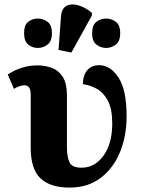

<svg xmlns="http://www.w3.org/2000/svg" viewBox="-20 -839 641 869"><path d="M295 10Q207 10 163 -32Q119 -74 119 -170V-411Q119 -453 91 -453Q71 -453 43 -437L15 -502Q46 -522 79 -532.5Q112 -543 150 -543Q186 -543 216.5 -531Q247 -519 265 -489.5Q283 -460 283 -407V-173Q283 -127 295 -103.5Q307 -80 349 -80Q409 -80 448.5 -134.5Q488 -189 488 -280Q488 -346 468 -383.5Q448 -421 417.5 -437.5Q387 -454 355 -458Q356 -501 376 -522.5Q396 -544 429 -544Q479 -544 516 -488.5Q553 -433 553 -313Q553 -222 522.5 -149Q492 -76 434.5 -33Q377 10 295 10ZM303 -601 245 -613 256 -765Q259 -801 281 -812.5Q303 -824 334.5 -815Q366 -806 396 -781V-769ZM151 -622Q127 -622 108 -637Q89 -652 89 -689Q89 -726 108 -740.5Q127 -755 151 -755Q175 -755 195 -740.5Q215 -726 215 -689Q215 -652 195 -637Q175 -622 151 -622ZM461 -622Q436 -622 416.5 -637Q397 -652 397 -689Q397 -726 416.5 -740.5Q436 -755 461 -755Q484 -755 504 -740.5Q524 -726 524 -689Q524 -652 504 -637Q484 -622 461 -622Z"/></svg>

Font: Noto Serif SemiCondensed ExtraBold
Style: Regular
Weight: 800
Width: 4
Designer: Monotype Design Team
Foundry: Monotype Imaging Inc.
Version: Version 2.015